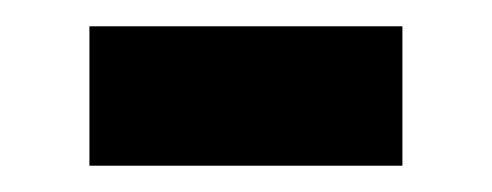

<svg xmlns="http://www.w3.org/2000/svg" viewBox="-20 -370 374 146"><path d="M48 -350H286V-244H48Z"/></svg>

Font: Noto Sans Devanagari SemiCondensed SemiBold
Style: Regular
Weight: 600
Width: 4
Designer: Jelle Bosma - Monotype Design Team
Foundry: Monotype Imaging Inc.
Version: Version 2.004; ttfautohint (v1.8.4.7-5d5b)